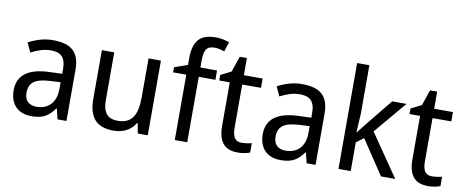

<svg xmlns="http://www.w3.org/2000/svg" viewBox="-67 -1056 3286 1357"><g transform="rotate(10 1576.5 -377.5)"><path d="M387.2 0 369.1 -74.2H365.2Q349.1 -52.2 333 -36.4Q316.9 -20.5 297.9 -10.3Q278.8 0 255.4 4.9Q231.9 9.8 201.2 9.8Q167.5 9.8 139.2 0.2Q110.8 -9.3 90.1 -29.1Q69.3 -48.8 57.6 -78.9Q45.9 -108.9 45.9 -149.9Q45.9 -230 102.3 -272.9Q158.7 -315.9 273.9 -319.8L363.8 -323.2V-356.9Q363.8 -389.6 356.7 -411.6Q349.6 -433.6 336.2 -447Q322.8 -460.4 303 -466.3Q283.2 -472.2 257.8 -472.2Q217.3 -472.2 182.4 -460.4Q147.5 -448.7 115.2 -432.1L84 -499Q120.1 -518.6 164.6 -532.2Q209 -545.9 257.8 -545.9Q307.6 -545.9 344 -535.9Q380.4 -525.9 404.1 -504.2Q427.7 -482.4 439.5 -448.7Q451.2 -415 451.2 -367.2V0ZM224.1 -62Q253.9 -62 279.3 -71.3Q304.7 -80.6 323.2 -99.4Q341.8 -118.2 352.3 -146.7Q362.8 -175.3 362.8 -213.9V-262.2L293 -258.8Q249 -256.8 219.2 -249Q189.5 -241.2 171.6 -227.3Q153.8 -213.4 146 -193.6Q138.2 -173.8 138.2 -148.9Q138.2 -104 161.9 -83Q185.5 -62 224.1 -62Z M962.9 0 949.7 -71.8H944.8Q932.6 -50.8 915.8 -35.4Q898.9 -20 878.9 -10Q858.9 0 836.4 4.9Q814 9.8 790.5 9.8Q746.1 9.8 712.4 -1.5Q678.7 -12.7 656.2 -36.6Q633.8 -60.5 622.3 -97.7Q610.8 -134.8 610.8 -186V-536.1H699.7V-190.9Q699.7 -127.4 725.6 -95.7Q751.5 -64 805.7 -64Q845.2 -64 872.1 -76.7Q898.9 -89.4 915.3 -114Q931.6 -138.7 938.7 -174.8Q945.8 -210.9 945.8 -257.8V-536.1H1034.7V0Z M1437.5 -469.2H1317.9V0H1228.5V-469.2H1133.8V-505.9L1228.5 -539.1V-585.9Q1228.5 -638.2 1239.5 -672.6Q1250.5 -707 1271.2 -727.5Q1292 -748 1322.3 -756.6Q1352.5 -765.1 1390.6 -765.1Q1419.4 -765.1 1443.6 -759.5Q1467.8 -753.9 1486.8 -747.1L1463.9 -678.2Q1448.7 -683.6 1430.9 -687.7Q1413.1 -691.9 1393.6 -691.9Q1374 -691.9 1359.9 -687.3Q1345.7 -682.6 1336.4 -670.9Q1327.1 -659.2 1322.5 -638.9Q1317.9 -618.7 1317.9 -586.9V-536.1H1437.5Z M1695.8 -63Q1704.6 -63 1715.6 -64Q1726.6 -64.9 1736.8 -66.4Q1747.1 -67.9 1755.6 -69.8Q1764.2 -71.8 1768.6 -73.2V-5.9Q1762.2 -2.9 1752.4 0Q1742.7 2.9 1731 5.1Q1719.2 7.3 1706.5 8.5Q1693.8 9.8 1681.6 9.8Q1651.4 9.8 1625.5 2Q1599.6 -5.9 1580.8 -24.9Q1562 -43.9 1551.3 -76.4Q1540.5 -108.9 1540.5 -158.2V-469.2H1464.8V-508.8L1540.5 -546.9L1578.6 -659.2H1629.9V-536.1H1764.6V-469.2H1629.9V-158.2Q1629.9 -110.8 1645.3 -86.9Q1660.6 -63 1695.8 -63Z M2174.8 0 2156.7 -74.2H2152.8Q2136.7 -52.2 2120.6 -36.4Q2104.5 -20.5 2085.4 -10.3Q2066.4 0 2043 4.9Q2019.5 9.8 1988.8 9.8Q1955.1 9.8 1926.8 0.2Q1898.4 -9.3 1877.7 -29.1Q1856.9 -48.8 1845.2 -78.9Q1833.5 -108.9 1833.5 -149.9Q1833.5 -230 1889.9 -272.9Q1946.3 -315.9 2061.5 -319.8L2151.4 -323.2V-356.9Q2151.4 -389.6 2144.3 -411.6Q2137.2 -433.6 2123.8 -447Q2110.4 -460.4 2090.6 -466.3Q2070.8 -472.2 2045.4 -472.2Q2004.9 -472.2 1970 -460.4Q1935.1 -448.7 1902.8 -432.1L1871.6 -499Q1907.7 -518.6 1952.1 -532.2Q1996.6 -545.9 2045.4 -545.9Q2095.2 -545.9 2131.6 -535.9Q2168 -525.9 2191.7 -504.2Q2215.3 -482.4 2227.1 -448.7Q2238.8 -415 2238.8 -367.2V0ZM2011.7 -62Q2041.5 -62 2066.9 -71.3Q2092.3 -80.6 2110.8 -99.4Q2129.4 -118.2 2139.9 -146.7Q2150.4 -175.3 2150.4 -213.9V-262.2L2080.6 -258.8Q2036.6 -256.8 2006.8 -249Q1977.1 -241.2 1959.2 -227.3Q1941.4 -213.4 1933.6 -193.6Q1925.8 -173.8 1925.8 -148.9Q1925.8 -104 1949.5 -83Q1973.1 -62 2011.7 -62Z M2485.4 -276.9 2551.3 -359.9 2694.3 -536.1H2797.4L2601.6 -304.2L2810.5 0H2708.5L2544.4 -246.1L2491.2 -206.1V0H2403.3V-759.8H2491.2V-411.1L2483.4 -276.9Z M3061.5 -63Q3070.3 -63 3081.3 -64Q3092.3 -64.9 3102.5 -66.4Q3112.8 -67.9 3121.3 -69.8Q3129.9 -71.8 3134.3 -73.2V-5.9Q3127.9 -2.9 3118.2 0Q3108.4 2.9 3096.7 5.1Q3085 7.3 3072.3 8.5Q3059.6 9.8 3047.4 9.8Q3017.1 9.8 2991.2 2Q2965.3 -5.9 2946.5 -24.9Q2927.7 -43.9 2917 -76.4Q2906.2 -108.9 2906.2 -158.2V-469.2H2830.6V-508.8L2906.2 -546.9L2944.3 -659.2H2995.6V-536.1H3130.4V-469.2H2995.6V-158.2Q2995.6 -110.8 3011 -86.9Q3026.4 -63 3061.5 -63Z"/></g></svg>

Font: Droid Sans
Style: Regular
Weight: 400
Version: Version 1.00 build 113